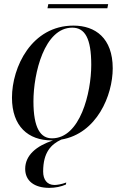

<svg xmlns="http://www.w3.org/2000/svg" viewBox="-20 -670 604 930"><path d="M210 -630H500L504 -650H214ZM230 10C232 10 234 10 237 10C156 37 102 82 102 148C102 206 146 240 219 240C248 240 276 234 299 224L301 214C277 223 255 226 244 226C208 226 189 200 189 161C189 67 228 29 277 6C449 -23 526 -208 526 -339C526 -486 441 -546 336 -546C133 -546 38 -345 38 -197C38 -58 117 10 230 10ZM232 0C177 0 142 -48 142 -179C142 -315 195 -536 330 -536C391 -536 422 -485 422 -356C422 -220 368 0 232 0Z"/></svg>

Font: Noto Serif Display
Style: Italic
Weight: 400
Italic angle: -12°
Designer: Monotype Design Team
Foundry: Monotype Imaging Inc.
Version: Version 2.009